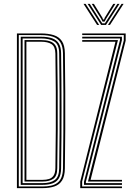

<svg xmlns="http://www.w3.org/2000/svg" viewBox="-20 -973 693 993"><path d="M67.5 0V-800H191.5Q230.2 -800 257.9 -791.2Q285.5 -782.5 300.2 -760.4Q315 -738.2 315.5 -698Q317 -595.2 317.5 -499.2Q318 -403.2 317.5 -306Q317 -208.8 315.5 -102.2Q315 -62 301.1 -39.8Q287.2 -17.5 261.6 -8.8Q236 0 199.8 0ZM77.2 -8.5H199.8Q224.2 -8.5 243.6 -12.8Q263 -17 276.9 -27.5Q290.8 -38 298 -56.2Q305.2 -74.5 305.8 -102.2Q307 -190.8 307.6 -288.1Q308.2 -385.5 307.9 -488.8Q307.5 -592 305.8 -697.8Q305 -733.8 292 -754.2Q279 -774.8 253.8 -783.1Q228.5 -791.5 191.5 -791.5H77.2ZM87.2 -17V-783H191.5Q227.2 -783 250.1 -774.8Q273 -766.5 284.2 -747.9Q295.5 -729.2 296 -697.8Q297 -629 297.6 -558.6Q298.2 -488.2 298.2 -414.8Q298.2 -341.2 297.8 -263.5Q297.2 -185.8 296 -102.2Q295.5 -68.8 284 -50.2Q272.5 -31.8 251.1 -24.4Q229.8 -17 199.8 -17ZM97 -25.8H199.8Q241 -25.8 263.2 -41.9Q285.5 -58 286 -102.2Q287.5 -191 288 -288.6Q288.5 -386.2 288.1 -489.5Q287.8 -592.8 286 -697.8Q285.5 -743.5 260.2 -758.9Q235 -774.2 191.5 -774.2H97ZM106.8 -34.2V-765.8H191.5Q217.8 -765.8 236.6 -760Q255.5 -754.2 265.8 -739.4Q276 -724.5 276.2 -697Q277.8 -602.5 278.4 -503.5Q279 -404.5 278.5 -303.8Q278 -203 276.2 -103Q275.8 -61.5 255.2 -47.9Q234.8 -34.2 199.8 -34.2ZM116.5 -42.8H199.8Q219.5 -42.8 234.4 -47.6Q249.2 -52.5 257.6 -65.6Q266 -78.8 266.5 -103.8Q268 -207.2 268.6 -304.1Q269.2 -401 268.6 -497.6Q268 -594.2 266.5 -696.2Q265.8 -732.2 246.5 -744.8Q227.2 -757.2 191.5 -757.2H116.5ZM435 -34.2 620.2 -764V-791.5H405.2V-800H630V-763L448.5 -42.8H610.8V-34.2ZM395 0V-34.2L577.2 -757.2H405.2V-765.8H590L404.8 -34V-8.5H610.8V0ZM414.5 -17V-33.5L600.8 -767V-774.2H405.2V-783H610.5V-765.2L424.2 -33V-25.8H610.8V-17ZM412 -953H422.8L493 -844H482.2ZM433.2 -953H444.2L497.5 -869.5L508.8 -852.2H522.5L533.5 -869.5L587 -953H598L528 -844H503.2ZM454.5 -953H465.5L509.8 -881.2L512.8 -872.5H518.5L521.5 -881.2L565.8 -953H576.8L528.5 -875.8L520.8 -861.2H510.5L503 -875.8ZM608.5 -953H619.2L548.8 -844H538.2Z"/></svg>

Font: Big Shoulders Inline Text Thin ExtraLight
Style: Regular
Weight: 250
Version: Version 2.002